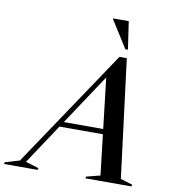

<svg xmlns="http://www.w3.org/2000/svg" viewBox="-180 -1021 997 1106"><g transform="rotate(10 318.0 -467.5)"><path d="M596 -32 666.5 -10.5 663 0H393.5L397 -10.5L477 -31L449.5 -267.5H195.5L40.5 -34L118 -10.5L114.5 0H-82.5L-79 -10.5L5 -35.5L466 -723H509ZM215.5 -297.5H446L411.5 -593ZM507 -772H492L391.5 -931L392 -935H483Z"/></g></svg>

Font: Newsreader 72pt Medium
Style: Italic
Weight: 500
Italic angle: -17°
Designer: Hugues Gentile
Foundry: Production Type
Version: Version 1.003; ttfautohint (v1.8.3)